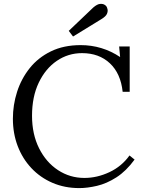

<svg xmlns="http://www.w3.org/2000/svg" viewBox="-20 -947 739 983"><path d="M608 -477Q598 -571 542.5 -623Q487 -675 400 -675Q329 -675 271 -635.5Q213 -596 178.5 -524Q144 -452 144 -354Q144 -260 180 -188Q216 -116 277 -76Q338 -36 412 -36Q477 -36 540 -65.5Q603 -95 643 -151L669 -130Q626 -71 576 -39Q526 -7 476.5 4.5Q427 16 386 16Q311 16 248.5 -11Q186 -38 140.5 -86.5Q95 -135 70.5 -199.5Q46 -264 46 -339Q46 -410 67.5 -477Q89 -544 132 -598Q175 -652 240.5 -684Q306 -716 393 -716Q503 -716 595 -655L590 -709H644V-477ZM354 -760 332 -789 458 -909Q478 -926 492.5 -927Q507 -928 515.5 -922.5Q524 -917 525 -914Q528 -910 530.5 -899.5Q533 -889 527.5 -876Q522 -863 499 -849Z"/></svg>

Font: Lora
Style: Regular
Weight: 400
Designer: Olga Karpushina, Alexei Vanyashin (Cyrillic)
Foundry: Cyreal
Version: Version 3.005; ttfautohint (v1.8.4.7-5d5b)